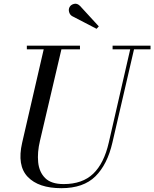

<svg xmlns="http://www.w3.org/2000/svg" viewBox="-20 -995 828 1030"><path d="M367 -908.5Q355 -915.5 350.8 -930.2Q346.5 -945 353.5 -957.5Q360.5 -970 377.2 -974.2Q394 -978.5 409.5 -963L510 -853.5L498 -840.5ZM124 -750H409V-730.5H309.5L194.5 -240Q179.5 -177.5 184.8 -124.8Q190 -72 222.2 -39.8Q254.5 -7.5 321.5 -7.5Q422 -7.5 480 -63Q538 -118.5 563.5 -230L678.5 -730.5H584V-750H787.5V-730.5H699L583 -230Q556 -112.5 491.8 -49Q427.5 14.5 309 14.5Q187 14.5 128.8 -46.2Q70.5 -107 99 -230L214.5 -730.5H124Z"/></svg>

Font: Bodoni* 11pt
Style: Italic
Weight: 400
Italic angle: -13°
Version: Version 2.3